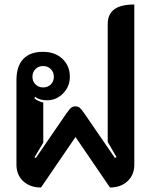

<svg xmlns="http://www.w3.org/2000/svg" viewBox="-20 -823 669 852"><path d="M53 -92V-468Q53 -529 83 -561Q113 -593 171 -593Q224 -593 257 -562Q290 -531 290 -482Q290 -439 260 -408.5Q230 -378 189 -378Q156 -378 136 -393L132 -387Q149 -373 172 -368V-190L133 -125L139 -122L275 -320Q289 -340 296.5 -345.5Q304 -351 315 -351Q326 -351 333.5 -345Q341 -339 354 -320L490 -122L497 -126L458 -193V-716Q458 -760 487 -781.5Q516 -803 576 -803V-92Q576 -47 546 -19Q516 9 468 9L315 -215L162 9Q113 9 83 -19Q53 -47 53 -92ZM219 -482Q219 -503 205.5 -516.5Q192 -530 171 -530Q151 -530 137.5 -516.5Q124 -503 124 -482Q124 -462 137.5 -448.5Q151 -435 171 -435Q192 -435 205.5 -448.5Q219 -462 219 -482Z"/></svg>

Font: K2D
Style: Bold
Weight: 700
Designer: Katatrad Aksorn Co.,Ltd.
Foundry: Cadson Demak Co.,Ltd.
Version: Version 1.000; ttfautohint (v1.6)